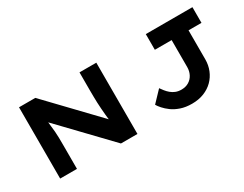

<svg xmlns="http://www.w3.org/2000/svg" viewBox="-76 -1161 2078 1633"><g transform="rotate(-30 963.0 -345.0)"><path d="M155 0V-700H315L794 -200L769 -205Q763 -242 760 -276Q757 -310 754.5 -341.5Q752 -373 751 -403Q750 -433 749.5 -464Q749 -495 749 -527V-700H914V0H752L257 -516L300 -509Q304 -487 306 -465Q308 -443 311 -419Q314 -395 316.5 -367Q319 -339 319.5 -306Q320 -273 320 -234V0ZM1446 10Q1384 10 1336 -6.5Q1288 -23 1255 -47.5Q1222 -72 1200 -97Q1178 -122 1168 -140L1268 -245Q1280 -228 1294.5 -209.5Q1309 -191 1328 -175Q1347 -159 1371.5 -149Q1396 -139 1428 -139Q1470 -139 1501 -158Q1532 -177 1548.5 -209.5Q1565 -242 1565 -281V-546H1400V-700H1858V-546H1731V-261Q1731 -205 1711 -155.5Q1691 -106 1654 -69Q1617 -32 1564.5 -11Q1512 10 1446 10Z"/></g></svg>

Font: Lexend Tera
Style: Bold
Weight: 700
Designer: Bonnie Shaver-Troup, Thomas Jockin
Foundry: Lexend
Version: Version 1.007